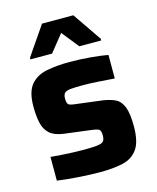

<svg xmlns="http://www.w3.org/2000/svg" viewBox="-110 -798 721 883"><g transform="rotate(-15 250.0 -356.5)"><path d="M260 8Q211 8 153.5 4Q96 0 54 -6V-119Q75 -117 103.5 -115Q132 -113 161 -112Q190 -111 213 -111Q260 -111 280.5 -114.5Q301 -118 306.5 -127Q312 -136 312 -152Q312 -175 303.5 -181Q295 -187 259 -191L140 -206Q97 -212 75 -231.5Q53 -251 45.5 -284.5Q38 -318 38 -363Q38 -433 66 -466Q94 -499 142 -508.5Q190 -518 251 -518Q299 -518 350.5 -513.5Q402 -509 433 -503V-391Q395 -394 353.5 -396.5Q312 -399 286 -399Q246 -399 225 -397Q204 -395 196 -387Q188 -379 188 -361Q188 -339 195 -332.5Q202 -326 234 -323L354 -308Q388 -303 412 -291.5Q436 -280 448.5 -249Q461 -218 461 -156Q461 -82 435.5 -47Q410 -12 364.5 -2Q319 8 260 8ZM81 -576V-584L175 -721H324L418 -584V-576H314L249 -657L184 -576Z"/></g></svg>

Font: Saira
Style: Bold
Weight: 700
Designer: Hector Gatti with collaboration of the Omnibus-Type team
Foundry: Omnibus-Type
Version: Version 1.100; ttfautohint (v1.8.3)